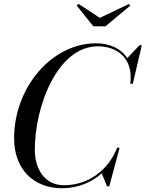

<svg xmlns="http://www.w3.org/2000/svg" viewBox="-20 -990 774 1020"><path d="M510.5 -895 397 -969.5 387.5 -960.5 476 -850H540L672.5 -960.5L664 -968.5ZM310 10C392 10 465 -20 520.5 -69L548.5 0H560.5L615.5 -205H602C558.5 -91.5 454 -6 320 -6C216 -6 165 -93 165 -195C165 -427 286 -744 500 -744C602.5 -744 690 -680.5 672 -545H685.5L733.5 -750H721.5L656 -681C622.5 -733.5 561.5 -760 490 -760C257 -760 55 -528 55 -255C55 -92 157 10 310 10Z"/></svg>

Font: Bodoni* 16pt
Style: Italic
Weight: 400
Italic angle: -13°
Version: Version 2.3